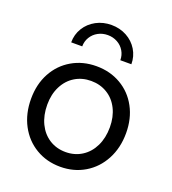

<svg xmlns="http://www.w3.org/2000/svg" viewBox="-137 -846 855 957"><g transform="rotate(20 291.0 -368.0)"><path d="M39.1 -261.7Q39.1 -338.9 71.5 -398.7Q104 -458.5 161.4 -491.9Q218.8 -525.4 291 -525.4Q363.8 -525.4 421.1 -491.9Q478.5 -458.5 510.7 -398.7Q543 -338.9 543 -261.7Q543 -183.6 510.3 -122.1Q477.5 -60.5 420.2 -26.4Q362.8 7.8 291 7.8Q218.8 7.8 161.4 -26.4Q104 -60.5 71.5 -121.8Q39.1 -183.1 39.1 -261.7ZM457 -261.7Q457 -316.9 435.8 -359.1Q414.6 -401.4 376.7 -424.3Q338.9 -447.3 291 -447.3Q243.2 -447.3 205.6 -424.3Q168 -401.4 146.5 -359.1Q125 -316.9 125 -261.7Q125 -205.1 146 -161.6Q167 -118.2 204.8 -94.2Q242.7 -70.3 291 -70.3Q338.9 -70.3 376.7 -94.2Q414.6 -118.2 435.8 -161.6Q457 -205.1 457 -261.7ZM450.2 -593.8H391.6Q391.6 -620.6 378.4 -642.8Q365.2 -665 342 -677.7Q318.8 -690.4 291 -690.4Q262.7 -690.4 239.5 -677.7Q216.3 -665 202.9 -642.8Q189.5 -620.6 189.5 -593.8H130.9Q130.9 -635.7 152.1 -670.2Q173.3 -704.6 210 -724.4Q246.6 -744.1 291 -744.1Q335.4 -744.1 371.8 -724.4Q408.2 -704.6 429.2 -670.2Q450.2 -635.7 450.2 -593.8Z"/></g></svg>

Font: Reddit Sans Strawberry
Style: Regular
Weight: 400
Designer: Stephen Hutchings
Foundry: Reddit
Version: Version 1.013